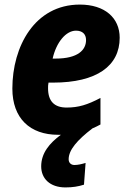

<svg xmlns="http://www.w3.org/2000/svg" viewBox="-20 -579 561 839"><path d="M234 10C238 10 242 10 246 10C196 47 160 90 160 148C160 201 198 240 266 240C297 240 322 236 347 228L354 133C337 138 321 142 305 142C290 142 280 132 280 117C280 77 316 34 384 -18C396 -23 408 -29 419 -35V-151C362 -121 323 -109 271 -109C218 -109 190 -136 190 -193C190 -201 190 -209 192 -218H212C403 -218 503 -291 503 -414C503 -501 438 -559 329 -559C131 -559 34 -375 34 -192C34 -62 111 10 234 10ZM223 -323H210C226 -394 268 -445 312 -445C340 -445 356 -430 356 -404C356 -361 321 -323 223 -323Z"/></svg>

Font: Noto Sans SemiCondensed ExtraBold
Style: Italic
Weight: 800
Width: 4
Italic angle: -12°
Designer: Monotype Design Team
Foundry: Monotype Imaging Inc.
Version: Version 2.013